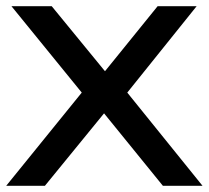

<svg xmlns="http://www.w3.org/2000/svg" viewBox="-25 -600 674 620"><path d="M-5 0H120L311 -234L501 0H629L386 -301L610 -580H484L314 -370L142 -580H12L239 -301Z"/></svg>

Font: Charger Sport
Style: BlkExt
Weight: 900
Designer: Jasper
Foundry: Cannot Into Space Fonts
Version: Version 1.1